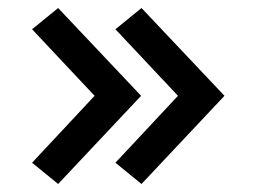

<svg xmlns="http://www.w3.org/2000/svg" viewBox="-20 -575 640 479"><path d="M333 -555 268 -502 424 -336 268 -169 333 -116 540 -336ZM60 -169 125 -116 332 -336 125 -555 60 -502 216 -336Z"/></svg>

Font: LT Wave Mono Bold
Style: Regular
Weight: 700
Designer: Daniel Lyons
Version: Version 2.5 (Glyphs App)